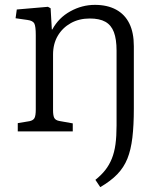

<svg xmlns="http://www.w3.org/2000/svg" viewBox="-20 -540 659 789"><path d="M370 -520Q421 -520 457 -500.5Q493 -481 511.5 -443.5Q530 -406 530 -350V-94Q530 -25 524 25.5Q518 76 503.5 112Q489 148 462 176Q435 204 392 229L372 199Q396 180 412.5 159Q429 138 439.5 112Q450 86 454.5 53Q459 20 459 -24V-332Q459 -379 448 -408Q437 -437 413 -450.5Q389 -464 349 -464Q305 -464 271 -445Q237 -426 217.5 -393Q198 -360 198 -316V-87Q198 -65 203 -55.5Q208 -46 223 -43L279 -33V0H53V-34L101 -42Q116 -45 121.5 -54.5Q127 -64 127 -90V-396Q127 -432 121 -443.5Q115 -455 93 -458L44 -465L49 -501L177 -512L188 -506L193 -419H195Q221 -467 269 -493.5Q317 -520 370 -520Z"/></svg>

Font: Literata 18pt Light
Style: Regular
Weight: 300
Designer: Latin by Veronika Burian and Jose Scaglione. Greek by Irene Vlachou. Cyrillic by Vera Evstafieva.
Foundry: TypeTogether
Version: Version 3.103;gftools[0.9.29]